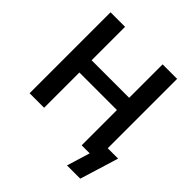

<svg xmlns="http://www.w3.org/2000/svg" viewBox="-229 -896 1220 1220"><g transform="rotate(45 381.0 -286.0)"><path d="M70.3 0V-727.5H200.7V-426.8H538.1V-727.5H668.5V0H538.1V-316.9H200.7V0ZM562.5 156.2 610.4 0H573.2V-104H761.7L681.6 156.2Z"/></g></svg>

Font: Inter 18pt SemiBold
Style: Regular
Weight: 600
Designer: Rasmus Andersson
Foundry: rsms
Version: Version 4.001;git-66647c0bb